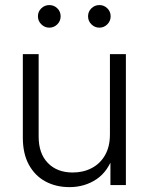

<svg xmlns="http://www.w3.org/2000/svg" viewBox="-20 -748 601 776"><path d="M260.7 8.3Q206.5 8.3 163.8 -14.6Q121.1 -37.6 96.7 -82.3Q72.3 -127 72.3 -191.4V-529.3H136.2V-195.8Q136.2 -127.4 173.6 -89.1Q210.9 -50.8 273.9 -50.8Q316.4 -50.8 350.6 -68.6Q384.8 -86.4 404.5 -120.8Q424.3 -155.3 424.3 -204.1V-529.3H488.8V0H426.3V-124.5H439.9Q417.5 -55.2 369.6 -23.4Q321.8 8.3 260.7 8.3ZM381.8 -636.2Q362.8 -636.2 349.4 -649.7Q335.9 -663.1 335.9 -682.1Q335.9 -701.2 349.4 -714.4Q362.8 -727.5 381.8 -727.5Q400.4 -727.5 413.8 -714.4Q427.2 -701.2 427.2 -682.1Q427.2 -663.1 413.8 -649.7Q400.4 -636.2 381.8 -636.2ZM179.2 -636.2Q160.6 -636.2 147 -649.7Q133.3 -663.1 133.3 -682.1Q133.3 -701.2 147 -714.4Q160.6 -727.5 179.2 -727.5Q198.2 -727.5 211.7 -714.4Q225.1 -701.2 225.1 -682.1Q225.1 -663.1 211.7 -649.7Q198.2 -636.2 179.2 -636.2Z"/></svg>

Font: Inter 24pt Light
Style: Regular
Weight: 300
Designer: Rasmus Andersson
Foundry: rsms
Version: Version 4.001;git-66647c0bb